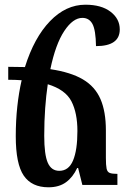

<svg xmlns="http://www.w3.org/2000/svg" viewBox="-20 -786 542 816"><path d="M186 10Q115 10 81 -39.5Q47 -89 47 -207Q47 -273 53.5 -333Q60 -393 72 -445Q45 -447 15 -447V-502Q53 -502 86 -501Q125 -626 192.5 -696Q260 -766 343 -766Q411 -766 450 -736Q489 -706 489 -661Q489 -590 388 -590Q387 -658 373 -684Q359 -710 330 -710Q290 -710 253 -654Q216 -598 194 -492Q281 -479 332.5 -448.5Q384 -418 407 -365Q430 -312 430 -232V-115Q430 -84 433 -69.5Q436 -55 446.5 -51Q457 -47 479 -47V0H330L312 -72H308Q290 -33 260.5 -11.5Q231 10 186 10ZM168 -209Q168 -129 183 -94.5Q198 -60 232 -60Q272 -60 290.5 -104Q309 -148 309 -229Q309 -306 283.5 -355.5Q258 -405 183 -428Q176 -381 172 -326Q168 -271 168 -209Z"/></svg>

Font: Noto Serif Armenian ExtraCondensed
Style: Bold
Weight: 700
Width: 2
Designer: Monotype Design Team
Foundry: Monotype Imaging Inc.
Version: Version 2.008; ttfautohint (v1.8.4.7-5d5b)